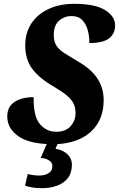

<svg xmlns="http://www.w3.org/2000/svg" viewBox="-20 -744 622 1004"><path d="M257 10Q136 10 77 -31Q18 -72 18 -135Q18 -186 56 -211Q94 -236 156 -236Q154 -137 188 -96Q222 -55 275 -55Q323 -55 349 -84Q375 -113 375 -153Q375 -179 365.5 -200.5Q356 -222 331.5 -243Q307 -264 263 -290Q186 -334 149 -383.5Q112 -433 112 -507Q112 -572 143.5 -620.5Q175 -669 233 -696.5Q291 -724 368 -724Q478 -724 530 -691Q582 -658 582 -612Q582 -568 550.5 -543.5Q519 -519 447 -519Q448 -549 440 -582Q432 -615 411.5 -637.5Q391 -660 354 -660Q316 -660 288.5 -635.5Q261 -611 261 -561Q261 -527 275 -505.5Q289 -484 317 -466Q345 -448 387 -423Q456 -384 489 -334Q522 -284 522 -221Q522 -147 489 -95.5Q456 -44 396.5 -17Q337 10 257 10ZM201 240Q171 240 150 236.5Q129 233 111 227L125 166Q158 174 185 174Q213 174 233.5 162Q254 150 254 125Q254 106 236 94.5Q218 83 193 82L232 -9H289L270 34Q309 40 332.5 62.5Q356 85 356 116Q356 160 335 187Q314 214 278.5 227Q243 240 201 240Z"/></svg>

Font: Noto Serif SemiCondensed ExtraBold
Style: Italic
Weight: 800
Width: 4
Italic angle: -12°
Designer: Monotype Design Team
Foundry: Monotype Imaging Inc.
Version: Version 2.014; ttfautohint (v1.8.4.7-5d5b)